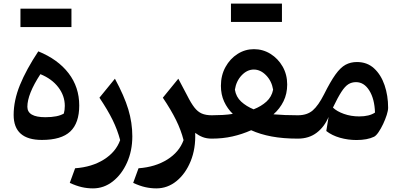

<svg xmlns="http://www.w3.org/2000/svg" viewBox="-20 -774 2240 1072"><path d="M213.9 7.3Q56.2 7.3 56.2 -132.3Q56.2 -212.9 91.3 -299.3Q126.5 -385.7 193.8 -487.3Q303.2 -442.9 362.8 -365.2Q422.4 -287.6 422.4 -185.1Q422.4 -86.9 372.3 -39.8Q322.3 7.3 213.9 7.3ZM205.6 -359.9Q132.8 -248.5 132.8 -177.7Q132.8 -119.6 233.4 -119.6Q302.7 -119.6 336.4 -140.1Q341.8 -159.2 341.8 -182.6Q341.8 -239.3 305.7 -286.6Q269.5 -334 205.6 -359.9ZM94.2 -623V-725.6H378.9V-623Z M718.8 -12.7Q718.8 67.9 689.2 133.8Q659.7 199.7 609.9 238.8Q560.1 277.8 499 277.8Q467.3 277.8 436.5 270.8Q405.8 263.7 369.6 247.1L399.4 165.5Q493.2 158.7 560.1 116.7Q627 74.7 650.9 8.3Q636.2 -47.9 608.9 -103.8Q581.5 -159.7 535.2 -228.5L621.6 -334.5Q673.8 -238.3 696.3 -163.6Q718.8 -88.9 718.8 -12.7Z M975.6 -334.5 1024.9 -241.2Q1046.4 -198.2 1065.2 -174.1Q1084 -149.9 1106.7 -140.1Q1129.4 -130.4 1162.1 -130.4H1162.6V0H1162.1Q1133.8 0 1111.8 -8.5Q1089.8 -17.1 1069.8 -32.2Q1073.2 55.2 1044.7 125.5Q1016.1 195.8 965.8 236.8Q915.5 277.8 853 277.8Q822.3 277.8 791.5 271Q760.7 264.2 723.6 247.1L753.4 165.5Q847.2 158.7 914.1 116.7Q981 74.7 1004.9 8.3Q990.7 -47.4 963.1 -103.5Q935.5 -159.7 889.2 -228.5Z M1397.5 -499.5Q1447.8 -499.5 1490 -473.4Q1532.2 -447.3 1557.9 -402.6Q1583.5 -357.9 1583.5 -302.2Q1583.5 -250.5 1563 -208.7Q1542.5 -167 1506.8 -135.7Q1568.4 -130.4 1642.6 -130.4H1643.1V0H1642.6Q1560.5 0 1496.8 -12Q1433.1 -23.9 1382.3 -46.9Q1332 -24.4 1277.8 -12.2Q1223.6 0 1162.6 0Q1153.3 0 1148.9 -7.8Q1144.5 -15.6 1144.5 -34.7V-95.7Q1144.5 -114.7 1148.9 -122.6Q1153.3 -130.4 1162.6 -130.4Q1191.9 -130.4 1223.1 -132.1Q1254.4 -133.8 1279.8 -138.2Q1249.5 -167.5 1231.4 -206.8Q1213.4 -246.1 1213.4 -294.9Q1213.4 -353.5 1239 -399.9Q1264.6 -446.3 1306.6 -472.9Q1348.6 -499.5 1397.5 -499.5ZM1397 -385.7Q1359.9 -385.7 1329.3 -353.5Q1298.8 -321.3 1291.5 -273.4Q1297.9 -232.9 1326.7 -206.5Q1355.5 -180.2 1396 -163.6Q1438.5 -180.2 1467.8 -206.8Q1497.1 -233.4 1504.9 -273.4Q1497.1 -321.3 1465.8 -353.5Q1434.6 -385.7 1397 -385.7ZM1269.5 -651.4V-753.9H1554.2V-651.4Z M1973.1 -427.7Q2030.3 -427.7 2068.8 -392.1Q2107.4 -356.4 2127.2 -298.3Q2147 -240.2 2147 -172.4Q2147 -156.7 2139.2 -132.1Q2131.3 -107.4 2119.1 -81.5Q2106.9 -55.7 2093.5 -36.1Q2080.1 -16.6 2068.8 -10.7Q2030.8 7.8 1970.2 7.8Q1922.9 7.8 1878.2 -4.9Q1833.5 -17.6 1801.8 -42.5L1814.5 -121.1Q1791.5 -65.9 1748.3 -33Q1705.1 0 1643.1 0Q1633.8 0 1629.4 -7.8Q1625 -15.6 1625 -34.7V-95.7Q1625 -114.7 1629.4 -122.6Q1633.8 -130.4 1643.1 -130.4Q1694.8 -130.4 1726.3 -157.7Q1757.8 -185.1 1789.1 -247.1Q1824.7 -318.4 1852.8 -357.7Q1880.9 -397 1909.2 -412.4Q1937.5 -427.7 1973.1 -427.7ZM1967.8 -315.4Q1943.8 -315.4 1925 -303.7Q1906.2 -292 1886.2 -261.2Q1866.2 -230.5 1838.9 -173.3Q1860.4 -152.3 1899.9 -138.2Q1939.5 -124 1985.8 -124Q2042 -124 2073.7 -145.5Q2071.3 -221.7 2042 -268.6Q2012.7 -315.4 1967.8 -315.4Z"/></svg>

Font: Pinar-DS3-FD SemiBold
Style: Regular
Weight: 600
Designer: Amin Abedi
Version: Version 3.000